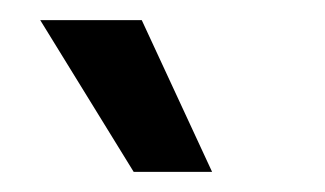

<svg xmlns="http://www.w3.org/2000/svg" viewBox="-20 -765 323 191"><path d="M113 -594 20 -745H121L191 -594Z"/></svg>

Font: Bricolage Grotesque 24pt
Style: Regular
Weight: 400
Designer: Mathieu Triay
Foundry: Atelier Triay
Version: Version 1.001;gftools[0.9.33.dev8+g029e19f]